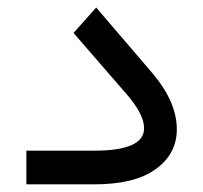

<svg xmlns="http://www.w3.org/2000/svg" viewBox="-20 -481 530 501"><path d="M226.6 0C296.9 0 350.1 -13.2 386.7 -40C423.3 -66.4 441.4 -101.1 441.4 -143.6C441.4 -191.4 419.9 -240.7 376.5 -291.5L231 -461.4L171.9 -395L308.6 -237.3C340.3 -201.2 356 -170.9 356 -146.5C356 -107.4 313 -87.9 227.1 -87.9H48.8V0Z"/></svg>

Font: Shabnam
Style: Regular
Weight: 400
Foundry: DejaVu fonts team - Redesigned by Saber Rastikerdar - Based on Vazir font
Version: Version 5.0.1